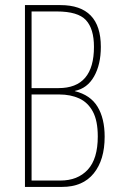

<svg xmlns="http://www.w3.org/2000/svg" viewBox="-20 -827 470 754"><path d="M217 -807Q376 -807 376 -643Q376 -574 349.5 -527Q323 -480 274 -470V-469Q335 -454 363 -408Q391 -362 391 -290Q391 -199 348 -146Q305 -93 224 -93H78V-807ZM210 -481Q349 -481 349 -643Q349 -714 317.5 -748Q286 -782 203 -782H104V-481ZM104 -456V-118H217Q285 -118 324.5 -160.5Q364 -203 364 -291Q364 -353 344.5 -389Q325 -425 291 -440.5Q257 -456 213 -456Z"/></svg>

Font: Noto Sans Kannada UI ExtraCondensed Thin
Style: Regular
Weight: 100
Width: 2
Designer: Jelle Bosma - Monotype Design Team
Foundry: Monotype Imaging Inc.
Version: Version 2.005; ttfautohint (v1.8.4.7-5d5b)